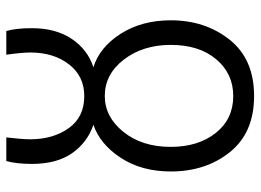

<svg xmlns="http://www.w3.org/2000/svg" viewBox="-126 -662 807 594"><g transform="rotate(-90 277.0 -365.5)"><path d="M43 -240.2Q43 -330.1 85 -394.5Q127 -459 187.5 -479.5Q132.8 -498 99.6 -545.4Q66.4 -592.8 66.4 -669.9Q66.4 -716.8 75.2 -749H148.4Q142.6 -700.2 142.6 -674.8Q142.6 -604.5 176.8 -556.2Q210.9 -507.8 276.4 -507.8Q337.9 -507.8 374.5 -555.2Q411.1 -602.5 411.1 -674.8Q411.1 -699.2 404.3 -749H477.5Q486.3 -719.7 486.3 -669.9Q486.3 -595.7 453.1 -546.4Q419.9 -497.1 365.2 -479.5Q426.8 -460.9 468.8 -395.5Q510.7 -330.1 510.7 -240.2Q510.7 -133.8 450.7 -58.1Q390.6 17.6 276.4 17.6Q163.1 17.6 103 -57.1Q43 -131.8 43 -240.2ZM119.1 -240.2Q119.1 -155.3 162.1 -101.1Q205.1 -46.9 276.4 -46.9Q345.7 -46.9 390.1 -99.6Q434.6 -152.3 434.6 -240.2Q434.6 -326.2 389.2 -385.3Q343.8 -444.3 276.4 -444.3Q211.9 -444.3 165.5 -386.7Q119.1 -329.1 119.1 -240.2Z"/></g></svg>

Font: Gothic A1
Style: Regular
Weight: 400
Designer: HanYang I&C Co.,Ltd.
Foundry: HanYang I&C Co.,Ltd.
Version: Version 2.50